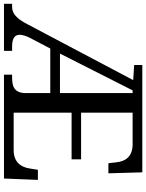

<svg xmlns="http://www.w3.org/2000/svg" viewBox="98 -852 754 991"><g transform="rotate(90 475.5 -357.0)"><path d="M0 0H243V-42H220C181 -42 160 -54 160 -81C160 -93 165 -113 176 -134L231 -239H461V-109C459 -50 423 -42 379 -42H366V0H902L909 -175H857L850 -132C843 -88 818 -50 755 -50H562V-349H803V-398H562V-664H730C790 -662 813 -626 818 -582L823 -539H875L870 -714H316V-672L394 -667L105 -120C77 -66 51 -42 16 -42H0ZM257 -289 447 -664H461V-289Z"/></g></svg>

Font: Noto Serif Tangut
Style: Regular
Weight: 400
Designer: YANG Xicheng
Foundry: Liu Zhao Studio
Version: Version 2.169